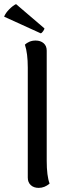

<svg xmlns="http://www.w3.org/2000/svg" viewBox="-41 -901 340 933"><path d="M94 -38V-572Q94 -642 80 -684Q88 -692 101.5 -698Q115 -704 132 -704Q156 -704 171 -691Q186 -678 186 -655V-120Q186 -46 200 -9Q176 12 147 12Q123 12 108.5 -1.5Q94 -15 94 -38ZM37 -881 175 -763Q175 -759 169 -750Q163 -741 157 -739L-21 -820Q-14 -838 4 -856Q22 -874 37 -881Z"/></svg>

Font: Arima Madurai Medium
Style: Regular
Weight: 500
Designer: Joana Correia and Natanael Gama
Foundry: NDISCOVER
Version: Version 1.020